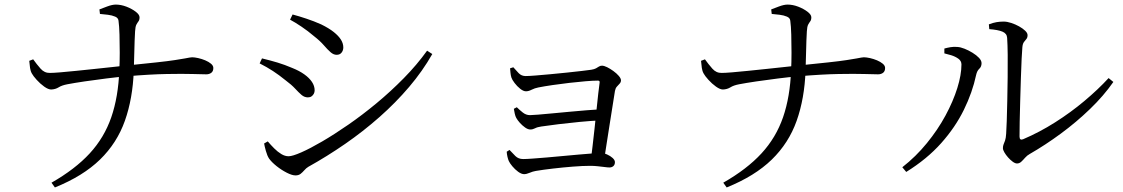

<svg xmlns="http://www.w3.org/2000/svg" viewBox="-20 -777 4950 846"><path d="M569.5 -465.9Q565 -342.5 530.2 -244.6Q495.4 -146.6 420.7 -73.9Q346.1 -1.2 221.9 49L206.9 28Q311.3 -31.6 375.3 -101.1Q439.4 -170.7 470.4 -260.5Q501.4 -350.3 505.8 -468.7Q507.6 -502.9 507.6 -544.5Q507.6 -586.1 506.5 -624.5Q505.4 -662.8 502.2 -685.6Q501 -698.1 487.3 -703.8Q473.6 -709.6 455.5 -711.9Q437.4 -714.3 420.4 -715.6L418.1 -735.5Q429.4 -740 452 -748.4Q474.5 -756.8 490.3 -756.8Q513.2 -756.8 537.2 -747.6Q561.1 -738.3 578 -725.4Q594.9 -712.5 594.9 -700.8Q594.9 -689.2 590.2 -683.1Q585.5 -676.9 580.9 -668.4Q576.4 -659.9 575.2 -639.1Q572.8 -598.7 571.9 -551.1Q570.9 -503.5 569.5 -465.9ZM108.9 -509 126.2 -515.6Q141.4 -494.3 158.7 -474.6Q175.9 -454.9 200.3 -455.7Q214.3 -455.7 245.1 -458.2Q275.8 -460.7 315.3 -464.8Q354.8 -468.9 396.5 -473.2Q438.2 -477.6 475.1 -481.6Q512 -485.6 536.2 -488.2Q617.8 -496.4 669.5 -502.1Q721.2 -507.7 750.7 -512.3Q780.2 -517 794.5 -519.5Q808.8 -522 814.9 -523.3Q821.1 -524.6 826.5 -524.6Q837.2 -524.6 853.2 -521.1Q869.2 -517.5 884.3 -511.2Q899.5 -504.8 909.8 -496.2Q920 -487.6 920 -477.5Q920 -463.1 911.1 -456.3Q902.2 -449.5 888.7 -449.5Q871.4 -449.5 828.7 -450.9Q786 -452.2 714.4 -450.9Q642.8 -449.7 537.2 -440.7Q497.7 -437.5 448.1 -431.2Q398.5 -425 352.3 -418.2Q306.1 -411.3 276.8 -405.7Q252.4 -401.1 238.4 -392.2Q224.4 -383.4 205.5 -382.6Q192.8 -382.6 174.9 -395.3Q157 -408.1 141.6 -425.2Q126.2 -442.3 120.6 -452.8Q114.4 -463.4 112.4 -477.8Q110.4 -492.2 108.9 -509Z M1258.1 -690.3 1269.2 -713.2Q1297 -705.8 1330 -694.8Q1363.1 -683.9 1395.3 -669.5Q1429.5 -652.7 1450.7 -635.8Q1471.8 -618.9 1482.3 -602.2Q1492.7 -585.5 1492.7 -567.9Q1492.7 -554.9 1485.1 -545.2Q1477.5 -535.5 1463.5 -535.5Q1449.5 -535.5 1436.5 -547Q1423.4 -558.5 1406.7 -577.8Q1390 -597.1 1363 -618.1Q1337.5 -640 1308.4 -659.6Q1279.4 -679.1 1258.1 -690.3ZM1861.9 -553.7 1884.8 -538.9Q1841.9 -463.5 1782.7 -393.9Q1723.5 -324.3 1651.9 -261.1Q1580.2 -197.8 1500.7 -142.9Q1421.2 -88 1338.6 -42Q1329.1 -36.3 1321.1 -27Q1313.1 -17.8 1304.4 -10.9Q1295.6 -4.1 1282.1 -4.1Q1266.8 -4.1 1243.4 -16.1Q1219.9 -28.1 1198.6 -45.1Q1177.4 -62.1 1165.9 -77.8Q1157.4 -90.5 1151.4 -112.3Q1145.4 -134 1143.8 -144.8L1159.8 -154Q1173.5 -137.9 1188.4 -123Q1203.3 -108.1 1219.4 -98.3Q1235.4 -88.5 1251.6 -88.5Q1268.5 -88.5 1307.5 -105.6Q1346.6 -122.8 1399.8 -153.8Q1453.1 -184.9 1514.8 -227.6Q1576.4 -270.2 1639.3 -322.3Q1702.1 -374.4 1759.5 -432.8Q1816.9 -491.1 1861.9 -553.7ZM1124.1 -497.6 1134.4 -519.7Q1172.4 -510.5 1203.3 -501.2Q1234.1 -491.9 1267.6 -477.6Q1298.7 -465.2 1320.7 -449.5Q1342.7 -433.8 1354.5 -416.1Q1366.4 -398.4 1366.4 -378.8Q1366.4 -371.1 1362.9 -364.2Q1359.4 -357.3 1352.9 -352.6Q1346.4 -347.9 1336.7 -347.9Q1321.4 -347.9 1308.7 -358.7Q1296 -369.6 1280.3 -386.6Q1264.6 -403.7 1238.4 -423.1Q1210.1 -446.1 1182.9 -463.9Q1155.7 -481.7 1124.1 -497.6Z M2241.8 -480.6Q2253.3 -467.1 2265.6 -454.5Q2278 -441.9 2295.9 -441.9Q2309.6 -441.9 2338.7 -444.2Q2367.8 -446.5 2404.5 -449.9Q2441.1 -453.3 2477.5 -457.1Q2513.8 -460.9 2542.8 -464.3Q2571.7 -467.7 2585.3 -469.7Q2598.7 -471.9 2606 -475.9Q2613.4 -480 2619.1 -483.8Q2624.9 -487.6 2632.6 -487.6Q2641.4 -487.6 2655.2 -480.9Q2668.9 -474.1 2682.9 -463.9Q2697 -453.7 2706.6 -442.5Q2716.2 -431.3 2716.2 -423Q2716.2 -414.7 2710.1 -408.3Q2704.1 -401.8 2697.9 -395Q2691.8 -388.2 2689.6 -376.1Q2685.6 -351.2 2679.4 -311.7Q2673.1 -272.3 2666.1 -227.8Q2659.1 -183.3 2652.5 -140.9Q2645.8 -98.5 2641 -66.7L2583.4 -71Q2586.6 -95.2 2590.8 -131.6Q2595 -168 2599.6 -209.4Q2604.2 -250.9 2608.2 -291.2Q2612.2 -331.6 2616 -364.2Q2619.8 -396.8 2622.2 -413.9Q2623 -421.8 2614.8 -421.8Q2593.5 -421.8 2560.2 -419Q2526.9 -416.2 2488.6 -411.8Q2450.4 -407.4 2414.3 -402.1Q2378.2 -396.8 2352 -391.6Q2336.1 -388.6 2322.6 -381.7Q2309.1 -374.7 2297.6 -374.7Q2286.2 -374.7 2272.2 -385.8Q2258.3 -396.8 2247.4 -411.3Q2236.4 -425.8 2233.4 -435.2Q2230.4 -444.5 2229.3 -456.1Q2228.1 -467.7 2227.5 -476ZM2257.2 -304.5Q2269.3 -292.5 2283.6 -281.1Q2298 -269.7 2315.1 -269.7Q2324.1 -269.7 2350.4 -271.8Q2376.7 -273.9 2413 -277.4Q2449.3 -280.9 2488.9 -284.5Q2528.5 -288.1 2565.5 -291.2Q2602.4 -294.3 2629.2 -295.6L2626 -246.6Q2582 -244.4 2533.8 -239.8Q2485.5 -235.2 2441.5 -229.8Q2397.5 -224.4 2365.1 -219.6Q2347.8 -217.2 2337.6 -211.8Q2327.5 -206.4 2316.6 -206.4Q2306.2 -206.4 2293.7 -215.2Q2281.2 -224 2270.6 -235.8Q2260.1 -247.7 2254.9 -257.2Q2250.7 -264.6 2248.1 -276.5Q2245.5 -288.3 2244.1 -297.6ZM2225.1 -116.3Q2237.5 -102.6 2251 -89.4Q2264.4 -76.2 2285.2 -76.2Q2300.4 -76.2 2327.6 -78.3Q2354.9 -80.4 2388.7 -83.1Q2422.5 -85.8 2458.3 -89.4Q2494 -93 2527.4 -95.7Q2560.7 -98.5 2587 -100.6Q2613.3 -102.7 2626.3 -102.7Q2640.9 -102.7 2655.2 -96.3Q2669.5 -89.9 2679.5 -80.8Q2689.5 -71.7 2689.5 -62.6Q2689.5 -51.1 2682.6 -45.1Q2675.7 -39.1 2665.4 -39.1Q2657.9 -39.1 2644.1 -41Q2630.3 -42.8 2613.8 -44.5Q2597.3 -46.3 2580.7 -46.3Q2548.4 -46.3 2504.1 -42.8Q2459.8 -39.3 2416.1 -34.2Q2372.4 -29.1 2340.9 -23.8Q2327.6 -21.6 2313.6 -15.6Q2299.6 -9.6 2289.7 -9.6Q2277.7 -9.6 2263.1 -20.2Q2248.6 -30.9 2237.4 -44.5Q2226.1 -58.1 2221.9 -67.5Q2218.7 -74.6 2216 -86.2Q2213.3 -97.8 2212.7 -108.5Z M3529.5 -465.9Q3525 -342.5 3490.2 -244.6Q3455.4 -146.6 3380.7 -73.9Q3306.1 -1.2 3181.9 49L3166.9 28Q3271.3 -31.6 3335.3 -101.1Q3399.4 -170.7 3430.4 -260.5Q3461.4 -350.3 3465.8 -468.7Q3467.6 -502.9 3467.6 -544.5Q3467.6 -586.1 3466.5 -624.5Q3465.4 -662.8 3462.2 -685.6Q3461 -698.1 3447.3 -703.8Q3433.6 -709.6 3415.5 -711.9Q3397.4 -714.3 3380.4 -715.6L3378.1 -735.5Q3389.4 -740 3412 -748.4Q3434.5 -756.8 3450.3 -756.8Q3473.2 -756.8 3497.2 -747.6Q3521.1 -738.3 3538 -725.4Q3554.9 -712.5 3554.9 -700.8Q3554.9 -689.2 3550.2 -683.1Q3545.5 -676.9 3540.9 -668.4Q3536.4 -659.9 3535.2 -639.1Q3532.8 -598.7 3531.9 -551.1Q3530.9 -503.5 3529.5 -465.9ZM3068.9 -509 3086.2 -515.6Q3101.4 -494.3 3118.7 -474.6Q3135.9 -454.9 3160.3 -455.7Q3174.3 -455.7 3205.1 -458.2Q3235.8 -460.7 3275.3 -464.8Q3314.8 -468.9 3356.5 -473.2Q3398.2 -477.6 3435.1 -481.6Q3472 -485.6 3496.2 -488.2Q3577.8 -496.4 3629.5 -502.1Q3681.2 -507.7 3710.7 -512.3Q3740.2 -517 3754.5 -519.5Q3768.8 -522 3774.9 -523.3Q3781.1 -524.6 3786.5 -524.6Q3797.2 -524.6 3813.2 -521.1Q3829.2 -517.5 3844.3 -511.2Q3859.5 -504.8 3869.8 -496.2Q3880 -487.6 3880 -477.5Q3880 -463.1 3871.1 -456.3Q3862.2 -449.5 3848.7 -449.5Q3831.4 -449.5 3788.7 -450.9Q3746 -452.2 3674.4 -450.9Q3602.8 -449.7 3497.2 -440.7Q3457.7 -437.5 3408.1 -431.2Q3358.5 -425 3312.3 -418.2Q3266.1 -411.3 3236.8 -405.7Q3212.4 -401.1 3198.4 -392.2Q3184.4 -383.4 3165.5 -382.6Q3152.8 -382.6 3134.9 -395.3Q3117 -408.1 3101.6 -425.2Q3086.2 -442.3 3080.6 -452.8Q3074.4 -463.4 3072.4 -477.8Q3070.4 -492.2 3068.9 -509Z M4337.2 -669.7Q4356.3 -677 4371.2 -679.4Q4386.1 -681.9 4402.5 -681.9Q4417.6 -681.9 4435.7 -675.9Q4453.8 -670 4470.2 -660.9Q4486.6 -651.8 4497.2 -641.6Q4507.7 -631.5 4507.7 -622.2Q4507.7 -611.4 4502.7 -605.4Q4497.7 -599.5 4491.9 -591.9Q4486.2 -584.4 4484.8 -569.1Q4483.3 -555.6 4481.6 -518.6Q4479.9 -481.6 4478.3 -432.8Q4476.7 -384.1 4475.3 -333.3Q4473.9 -282.4 4473 -240.3Q4472.1 -198.1 4472.3 -175.5Q4472.3 -157.2 4488.1 -163.5Q4560.4 -194.3 4629.1 -237.9Q4697.9 -281.5 4758.2 -332.1Q4818.6 -382.8 4864.8 -433L4885.7 -415.9Q4843.1 -354.7 4782.9 -296.7Q4722.8 -238.7 4654.3 -188.3Q4585.9 -137.9 4517.4 -98.6Q4505.7 -92.2 4496.9 -82.1Q4488.2 -72 4479.9 -64.3Q4471.7 -56.7 4461.2 -56.7Q4452.9 -56.7 4442.4 -64.4Q4431.8 -72.1 4421.8 -83.4Q4411.8 -94.7 4405.5 -105.7Q4399.1 -116.7 4399.1 -124.2Q4399.1 -133.8 4401.9 -140.5Q4404.7 -147.1 4408.5 -157.6Q4412.2 -168 4413.4 -187.8Q4414.6 -204.8 4416 -243.6Q4417.4 -282.5 4418.3 -332.9Q4419.2 -383.4 4420 -436.3Q4420.7 -489.3 4420.2 -535.2Q4419.7 -581.2 4417.7 -610.2Q4416.7 -629.3 4397.2 -637.5Q4377.7 -645.7 4339 -648.6ZM4141.1 -541.8V-563.1Q4152.4 -566.4 4167.9 -569.1Q4183.3 -571.7 4198.8 -570.1Q4212.3 -569.3 4230 -562.3Q4247.7 -555.3 4265.1 -544.6Q4282.5 -534 4293.8 -522Q4305 -510 4305 -498.6Q4305 -483.1 4295 -474Q4285 -464.8 4281 -446.4Q4264.8 -370.1 4227.1 -293.2Q4189.4 -216.2 4127 -146.2Q4064.6 -76.1 3973.1 -19.4L3955.8 -40.1Q4015.8 -87 4063.9 -146.1Q4112.1 -205.1 4146.1 -267.9Q4180 -330.7 4198.2 -389.1Q4216.4 -447.5 4216.4 -493.1Q4216.4 -508.5 4202.7 -518.4Q4188.9 -528.2 4171 -533.7Q4153.2 -539.1 4141.1 -541.8Z"/></svg>

Font: Noto Serif SC
Style: Regular
Weight: 200
Designer: Ryoko NISHIZUKA 西塚涼子 (kana & ideographs); Frank Grießhammer (Latin, Greek & Cyrillic); Wenlong ZHANG 张文龙 (bopomofo); San
Foundry: Adobe
Version: Version 2.001;hotconv 1.1.0;makeotfexe 2.6.0